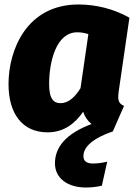

<svg xmlns="http://www.w3.org/2000/svg" viewBox="-20 -571 613 856"><path d="M509 -162 557 -492C485 -533 404 -551 330 -551C100 -551 18 -350 18 -196C18 -65 79 19 192 19C265 19 314 -20 351 -73C358 -50 371 -32 388 -18C273 25 225 86 225 157C225 225 283 265 363 265C388 265 412 262 434 257L458 150C435 155 415 158 395 158C367 158 352 148 352 125C352 99 369 54 483 15L533 -99C506 -110 505 -128 509 -162ZM339 -178C312 -134 282 -111 250 -111C222 -111 199 -126 199 -196C199 -295 230 -427 324 -427C344 -427 357 -424 374 -419Z"/></svg>

Font: Fira Sans ExtraBold
Style: Italic
Weight: 800
Italic angle: -8°
Designer: bBox Type GmbH & Carrois Corporate GbR & Edenspiekermann AG
Foundry: bBox Type GmbH & Carrois Corporate GbR & Edenspiekermann AG
Version: Version 4.301;PS 004.301;hotconv 1.0.88;makeotf.lib2.5.64775